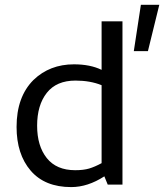

<svg xmlns="http://www.w3.org/2000/svg" viewBox="-20 -752 669 782"><path d="M582.5 -543.8H525L553.8 -732.5H628.8ZM47.5 -235Q47.5 -357.5 116.2 -426.2Q182.5 -490 281.2 -490Q347.5 -490 393.8 -467.5V-665H478.8V0H418.8L405 -33.8Q337.5 10 270 10Q162.5 10 105 -56.9Q47.5 -123.8 47.5 -235ZM393.8 -87.5V-405Q347.5 -423.8 287.5 -423.8Q210 -423.8 170.6 -373.8Q131.2 -323.8 131.2 -240Q131.2 -157.5 170.6 -108.1Q210 -58.8 286.2 -58.8Q320 -58.8 343.1 -65.6Q366.2 -72.5 393.8 -87.5Z"/></svg>

Font: Cambay
Style: Regular
Weight: 400
Designer: Pooja Saxena
Foundry: Pooja Saxena
Version: Version 1.181;PS 001.181;hotconv 1.0.70;makeotf.lib2.5.58329